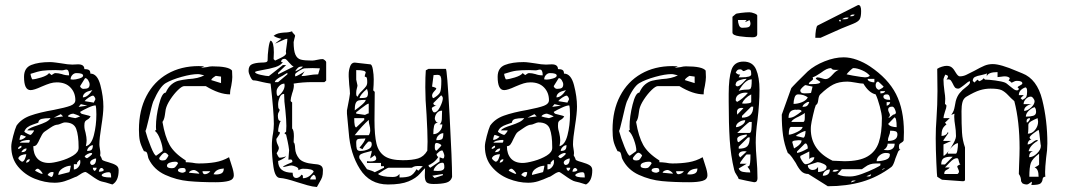

<svg xmlns="http://www.w3.org/2000/svg" viewBox="-20 -725 4274 767"><path d="M413 -77Q434 -71 444 -64.5Q454 -58 454 -45Q454 -2 429 12Q398 2 386 0Q374 -2 341 -26Q324 -38 322 -38Q314 -38 299.5 -28Q285 -18 281 -18Q257 -7 238 -1Q219 5 198 5Q159 5 119 -11Q79 -27 52 -59.5Q25 -92 25 -140Q25 -153 32.5 -181.5Q40 -210 46 -223Q65 -250 101 -263Q137 -276 195 -286Q241 -295 261 -302.5Q281 -310 281 -325Q281 -355 261.5 -375.5Q242 -396 207 -396Q193 -396 180 -392Q167 -388 146 -379Q116 -365 102 -365Q76 -365 76 -418Q76 -454 105 -465.5Q134 -477 180 -477Q189 -477 203.5 -475Q218 -473 225 -472Q252 -467 269 -467L292 -468Q317 -468 317 -449Q329 -449 335 -445.5Q341 -442 341 -431Q369 -431 381 -385Q393 -339 393 -299Q393 -272 385 -222Q377 -172 377 -148Q377 -142 379 -130.5Q381 -119 381 -113L380 -104L386 -93Q386 -87 392 -84Q398 -81 413 -77ZM227 -429Q240 -424 256 -424Q256 -447 245 -447Q241 -447 236.5 -445.5Q232 -444 227 -444L201 -445Q168 -445 150 -442.5Q132 -440 102 -430Q102 -426 104.5 -418Q107 -410 109 -408Q120 -408 144.5 -415.5Q169 -423 176 -433L186 -425Q187 -425 192 -429Q197 -433 201 -433Q213 -433 227 -429ZM312 -423Q312 -433 285 -433Q276 -433 269 -425.5Q262 -418 262 -408L272 -407Q282 -407 297 -411.5Q312 -416 312 -423ZM300 -381Q300 -378 304 -374Q308 -370 313 -370Q327 -370 332.5 -374Q338 -378 338 -388Q338 -395 332.5 -404Q327 -413 320 -413ZM311 -336Q330 -336 349 -365Q346 -364 335 -361Q324 -358 317.5 -351.5Q311 -345 311 -336ZM352 -343Q346 -343 334.5 -335.5Q323 -328 318 -321L355 -315Q355 -317 358 -322Q361 -327 361 -329Q361 -333 357.5 -338Q354 -343 352 -343ZM329 -303 303 -309 294 -298ZM342 -260Q336 -250 327 -246Q322 -243 319.5 -239Q317 -235 317 -223Q317 -209 322 -194Q326 -176 326 -165Q326 -155 323 -141Q345 -146 355 -185Q365 -224 365 -268Q365 -294 362 -304Q352 -304 332.5 -295Q313 -286 300 -278Q302 -272 307.5 -270Q313 -268 325 -265.5Q337 -263 342 -260ZM251 -260Q256 -258 265.5 -256Q275 -254 281 -253Q284 -254 290 -256Q296 -258 300 -260Q295 -263 286 -266.5Q277 -270 273 -271Q267 -271 260 -268Q253 -265 251 -260ZM223 -269 195 -255 232 -260ZM116 -204H89Q93 -210 104.5 -215Q116 -220 129 -224Q150 -231 163 -237.5Q176 -244 182 -253H178Q159 -253 146.5 -250Q134 -247 133 -235Q125 -232 111.5 -227.5Q98 -223 89.5 -216.5Q81 -210 77 -199Q79 -196 89 -191Q99 -186 102 -186Q104 -186 110 -193.5Q116 -201 116 -204ZM294 -134V-138Q294 -184 284.5 -210Q275 -236 239 -236Q234 -236 224 -231.5Q214 -227 210 -227Q199 -227 181.5 -215Q164 -203 158 -199Q152 -195 147.5 -186.5Q143 -178 139 -170Q133 -156 127.5 -148.5Q122 -141 113 -141Q113 -110 129 -92Q145 -74 176 -74Q192 -74 221 -82Q250 -90 272 -103.5Q294 -117 294 -134ZM58 -166Q65 -166 72 -170Q79 -174 84 -179Q80 -181 74.5 -183Q69 -185 65 -186Q62 -186 60 -178Q58 -170 58 -166ZM99 -165Q99 -166 94 -166Q85 -166 73.5 -163Q62 -160 59 -155H96Q99 -158 99 -165ZM328 -122Q341 -122 346 -127Q351 -132 351 -145Q343 -145 335.5 -137.5Q328 -130 328 -122ZM52 -133 53 -130Q56 -130 61 -133Q66 -136 66 -138L65 -143Q62 -143 57 -139Q52 -135 52 -133ZM65 -117Q86 -117 86 -132Q73 -132 65 -117ZM328 -93Q332 -95 340 -101.5Q348 -108 348 -111Q348 -114 344 -114Q338 -114 329.5 -109.5Q321 -105 318 -100Q319 -98 322 -95.5Q325 -93 328 -93ZM85 -109Q75 -109 65.5 -105Q56 -101 53 -93Q54 -89 59.5 -84.5Q65 -80 68 -79Q75 -79 80 -91Q85 -103 85 -109ZM347 -66Q364 -66 364 -92Q358 -92 349 -87Q340 -82 340 -75Q340 -72 342.5 -69Q345 -66 347 -66ZM99 -89Q86 -89 84 -75Q99 -77 99 -89ZM301 -78 300 -87Q297 -86 292.5 -81Q288 -76 287 -74Q287 -72 288 -70.5Q289 -69 289 -69H275V-48Q285 -48 293 -57.5Q301 -67 301 -78ZM263 -63Q247 -63 230 -52.5Q213 -42 213 -26L256 -37Q258 -37 260 -47.5Q262 -58 263 -63ZM366 -55H351Q351 -46 358 -42Q366 -47 366 -55ZM395 -46Q390 -54 386 -54Q381 -54 378 -49Q375 -44 375 -39Q392 -39 395 -46ZM150 -30Q150 -35 142.5 -43Q135 -51 131 -51Q124 -51 120 -43Q124 -41 134.5 -35.5Q145 -30 150 -30ZM194 -37 189 -38Q177 -38 170 -26Q183 -18 185 -18Q189 -18 191.5 -24.5Q194 -31 194 -37ZM424 -16Q424 -25 422.5 -31Q421 -37 414 -37Q406 -37 397.5 -34Q389 -31 386 -26Q386 -16 424 -16Z M535 -207Q535 -284 565 -341.5Q595 -399 649 -430Q703 -461 774 -461L796 -460L783 -454Q786 -454 807 -457Q818 -460 828 -460Q894 -460 907 -443L908 -417Q908 -405 904 -383Q899 -365 899 -348Q856 -348 802 -381H716Q707 -381 691 -365.5Q675 -350 660.5 -328Q646 -306 642 -288Q641 -282 638.5 -264.5Q636 -247 629 -238Q639 -179 657.5 -146Q676 -113 722 -84V-77Q732 -77 748 -75Q762 -72 774 -72Q810 -72 839.5 -77Q869 -82 895 -97Q897 -89 905.5 -64Q914 -39 914 -25Q914 -8 894.5 -2.5Q875 3 841 3Q780 3 732.5 -1.5Q685 -6 640 -26.5Q595 -47 574 -90Q572 -94 570.5 -102.5Q569 -111 566.5 -115.5Q564 -120 555 -121Q542 -146 538.5 -163Q535 -180 535 -207ZM604 -103 629 -121 630 -124Q630 -140 620.5 -166.5Q611 -193 599 -202L604 -207Q603 -211 603 -220Q603 -259 615 -307Q627 -355 642 -355Q652 -377 665.5 -388Q679 -399 693 -402.5Q707 -406 731 -409Q772 -411 796 -424Q791 -425 783.5 -427Q776 -429 771 -429Q745 -429 705.5 -418Q666 -407 642 -393Q618 -379 592 -319Q586 -303 574 -249Q563 -202 561 -202Q568 -175 582.5 -139Q597 -103 604 -103ZM824 -405 863 -393V-419L842 -422Q824 -411 824 -405ZM630 -84Q639 -84 643 -88Q647 -92 653 -103Q653 -105 649 -109Q645 -113 642 -114L639 -115Q633 -115 624.5 -105Q616 -95 616 -93Q616 -84 630 -84ZM667 -53Q675 -53 679.5 -57Q684 -61 691 -72Q690 -77 687 -78Q684 -79 678 -79Q668 -79 657.5 -75Q647 -71 647 -63Q647 -53 667 -53ZM709 -35Q712 -35 716.5 -37Q721 -39 722 -41Q722 -49 719.5 -51.5Q717 -54 710 -54Q691 -54 691 -44Q691 -40 697.5 -37.5Q704 -35 709 -35ZM833 -29 842 -28Q857 -28 865.5 -33Q874 -38 874 -52Q859 -51 849 -46Q839 -41 833 -29ZM735 -35 776 -31Q775 -36 767 -41Q759 -46 755 -46Q749 -46 742.5 -43Q736 -40 735 -35ZM798 -29Q804 -29 810.5 -32.5Q817 -36 820 -41H789Q789 -36 791.5 -32.5Q794 -29 798 -29Z M1283 -477V-403L1276 -397Q1269 -397 1228.5 -397Q1188 -397 1153 -391L1154 -384Q1154 -371 1147 -352Q1141 -332 1141 -323Q1141 -321 1143.5 -318.5Q1146 -316 1147 -316V-212Q1154 -205 1154 -181L1153 -156Q1158 -155 1159 -132.5Q1160 -110 1174.5 -92Q1189 -74 1233 -70Q1236 -70 1247 -68.5Q1258 -67 1264 -61.5Q1270 -56 1270 -45Q1270 -27 1267 -18Q1264 -9 1256 4L1246 22Q1229 21 1208 15Q1187 9 1168 3Q1120 -13 1099 -14Q1079 -14 1072.5 -57.5Q1066 -101 1066 -141Q1066 -169 1071 -194Q1072 -201 1073 -210Q1074 -219 1074 -230Q1074 -278 1061 -391Q1052 -392 1043.5 -394Q1035 -396 1029 -397Q1003 -404 992 -404Q987 -404 980 -418.5Q973 -433 973 -442Q973 -462 986 -468Q999 -474 1023 -475Q1036 -475 1042 -476.5Q1048 -478 1049 -483Q1049 -506 1052.5 -532Q1056 -558 1061 -563Q1074 -558 1074 -516L1073 -489L1079 -483Q1081 -484 1102 -494Q1123 -504 1123 -512L1122 -520Q1122 -523 1125 -542Q1128 -561 1128 -570H1126Q1121 -570 1101 -560.5Q1081 -551 1079 -551Q1084 -556 1104 -570Q1084 -574 1073 -582Q1082 -589 1091.5 -591.5Q1101 -594 1115 -595Q1133 -595 1147 -600Q1147 -596 1153 -590.5Q1159 -585 1159 -582Q1158 -578 1156 -570.5Q1154 -563 1153 -557Q1153 -523 1160 -507Q1167 -491 1181.5 -487Q1196 -483 1227 -483Q1234 -483 1247 -486Q1260 -489 1269 -489Q1272 -489 1277.5 -484.5Q1283 -480 1283 -477ZM1122 -521V-520ZM1153 -459Q1146 -462 1134 -476Q1133 -477 1127.5 -483.5Q1122 -490 1117 -490Q1103 -490 1103 -477H1110Q1102 -464 1080 -457Q1058 -450 1027 -445Q1016 -443 1007.5 -441Q999 -439 999 -437Q999 -431 1021.5 -426Q1044 -421 1054 -421L1110 -465H1123L1091 -434V-428ZM1159 -440Q1164 -441 1175.5 -447.5Q1187 -454 1190 -459H1184Q1176 -459 1170.5 -454.5Q1165 -450 1159 -440ZM1258 -452 1228 -453 1197 -452Q1189 -451 1174 -441.5Q1159 -432 1159 -428V-420Q1164 -420 1178 -428Q1192 -436 1197 -440L1184 -421Q1196 -421 1218 -425Q1224 -426 1232 -427Q1240 -428 1251 -428ZM1128 -428V-434Q1123 -431 1118.5 -428.5Q1114 -426 1110 -423Q1078 -407 1078 -397H1091ZM1116 -391Q1104 -391 1094.5 -380.5Q1085 -370 1085 -361V-356Q1085 -342 1091 -341Q1102 -349 1109.5 -360.5Q1117 -372 1117 -384ZM1141 -88 1132 -87 1135 -125Q1133 -142 1129 -160.5Q1125 -179 1123 -187L1116 -193L1123 -199L1124 -222Q1124 -245 1120 -285Q1115 -320 1115 -350Q1103 -350 1097 -335.5Q1091 -321 1091 -307Q1091 -293 1094 -290.5Q1097 -288 1097 -286Q1097 -282 1093.5 -277Q1090 -272 1090 -263Q1090 -242 1100 -242H1102Q1098 -238 1094.5 -224Q1091 -210 1091 -199Q1098 -199 1098 -194Q1098 -190 1091 -180.5Q1084 -171 1084 -170Q1084 -158 1089 -148Q1094 -138 1094 -134Q1094 -126 1085 -113Q1086 -110 1090 -102.5Q1094 -95 1097 -95Q1103 -95 1111.5 -97Q1120 -99 1123 -101Q1119 -95 1107.5 -89Q1096 -83 1091 -82Q1091 -35 1149 -35Q1149 -14 1164 -14Q1169 -14 1175 -17.5Q1181 -21 1184 -27Q1186 -27 1187 -25.5Q1188 -24 1190 -24V-13Q1214 -13 1233 -39Q1231 -51 1190 -51Q1186 -51 1180.5 -49Q1175 -47 1171 -45Q1172 -46 1172 -49Q1172 -55 1161 -59.5Q1150 -64 1144 -64Q1138 -64 1127.5 -61Q1117 -58 1110 -58Q1112 -62 1127 -68.5Q1142 -75 1147 -77L1148 -79Q1148 -88 1141 -88ZM1104 -243 1102 -242ZM1233 -27Q1228 -24 1223.5 -18.5Q1219 -13 1219 -8H1242Q1242 -24 1233 -27Z M1786 -18Q1781 0 1762 5Q1743 10 1712 10Q1691 10 1684 3Q1677 -4 1677 -24L1678 -53Q1674 -50 1658 -31.5Q1642 -13 1612 -0.5Q1582 12 1530 12Q1457 12 1418 -49.5Q1379 -111 1373 -197L1366 -271V-284Q1378 -344 1378 -351Q1378 -363 1375 -387L1373 -419V-429Q1373 -444 1378.5 -459.5Q1384 -475 1397 -475L1459 -468Q1466 -468 1469.5 -447.5Q1473 -427 1473 -408Q1473 -386 1471 -364L1477 -358L1476 -244Q1476 -184 1484 -151Q1492 -118 1516 -101.5Q1540 -85 1589 -85Q1627 -85 1650 -92Q1673 -99 1687 -123L1688 -159Q1688 -195 1684 -267Q1679 -327 1679 -376Q1679 -395 1679.5 -415.5Q1680 -436 1681 -444L1692 -450H1761Q1766 -450 1776 -264.5Q1786 -79 1786 -18ZM1403 -350Q1403 -340 1409 -339Q1412 -348 1419.5 -355.5Q1427 -363 1428 -364Q1438 -374 1442.5 -380.5Q1447 -387 1447 -397Q1447 -417 1442 -417.5Q1437 -418 1437 -420Q1437 -424 1441 -435Q1441 -445 1403 -445V-407L1408 -384Q1408 -380 1405.5 -371.5Q1403 -363 1403 -355ZM1723 -371Q1723 -369 1714.5 -360Q1706 -351 1706 -342Q1706 -340 1707.5 -336.5Q1709 -333 1712 -333Q1734 -346 1738.5 -357.5Q1743 -369 1743 -403Q1743 -414 1740 -420Q1737 -426 1727 -426L1712 -425L1706 -379Q1723 -375 1723 -371ZM1450 -354Q1450 -358 1446 -370Q1419 -347 1416 -333Q1437 -333 1443.5 -336Q1450 -339 1450 -354ZM1705 -293Q1705 -288 1708 -282Q1711 -276 1715 -276Q1727 -276 1738 -298Q1749 -320 1749 -333Q1749 -336 1746.5 -340Q1744 -344 1742 -344L1712 -314L1711 -312Q1711 -308 1715 -305.5Q1719 -303 1724 -303Q1719 -303 1712 -299Q1705 -295 1705 -293ZM1397 -284Q1413 -295 1427 -307.5Q1441 -320 1441 -326Q1422 -326 1413.5 -324Q1405 -322 1401 -313Q1397 -304 1397 -284ZM1452 -311Q1447 -311 1420 -290Q1407 -279 1403 -277V-271L1438 -266Q1441 -267 1445.5 -269.5Q1450 -272 1453 -272V-309Q1453 -311 1452 -311ZM1731 -235Q1717 -235 1714 -222Q1711 -209 1711 -189Q1726 -189 1736.5 -201Q1747 -213 1747 -228H1736Q1744 -234 1745 -248.5Q1746 -263 1746 -283Q1733 -283 1725 -273Q1717 -263 1717 -250Q1717 -248 1720.5 -241.5Q1724 -235 1731 -235ZM1395 -253Q1395 -216 1403 -216L1435 -246V-253ZM1397 -185H1453Q1454 -185 1456.5 -191.5Q1459 -198 1459 -203Q1459 -215 1456 -225Q1455 -229 1454 -234Q1453 -239 1453 -246Q1427 -223 1397 -185ZM1751 -193Q1741 -193 1732 -184.5Q1723 -176 1723 -165Q1741 -165 1746 -169.5Q1751 -174 1751 -193ZM1420 -122Q1436 -122 1450.5 -128.5Q1465 -135 1465 -148Q1465 -154 1463 -157Q1461 -160 1453 -160Q1450 -159 1441 -148Q1432 -137 1428 -129L1416 -135Q1437 -159 1440 -172Q1433 -171 1422.5 -171Q1412 -171 1407.5 -168Q1403 -165 1403 -155Q1403 -138 1405.5 -130Q1408 -122 1420 -122ZM1717 -142V-135Q1717 -124 1724 -123Q1743 -142 1743 -144Q1743 -147 1736 -150.5Q1729 -154 1724 -154Q1717 -154 1717 -142ZM1755 -105Q1754 -110 1751 -117Q1748 -124 1747 -124Q1739 -124 1732 -117Q1725 -110 1724 -110Q1724 -106 1726 -102.5Q1728 -99 1731 -98Q1722 -84 1709.5 -75Q1697 -66 1692 -66Q1692 -60 1695 -58Q1698 -56 1699 -55L1736 -80V-96Q1740 -96 1744 -94Q1748 -92 1750 -92Q1755 -92 1755 -105ZM1477 -37 1514 -55V-61H1502V-74H1446V-81L1459 -80Q1483 -80 1483 -92Q1483 -95 1481 -99Q1479 -103 1477 -105L1459 -92Q1459 -98 1462 -107Q1465 -116 1465 -123Q1462 -121 1447 -117.5Q1432 -114 1423.5 -110Q1415 -106 1415 -98L1416 -92L1446 -49Q1470 -42 1477 -37ZM1755 -57Q1755 -66 1753.5 -70.5Q1752 -75 1747 -75Q1736 -75 1724.5 -64Q1713 -53 1712 -43L1729 -42Q1755 -42 1755 -57ZM1669 -61 1656 -62Q1645 -62 1639 -61Q1633 -60 1625 -55H1533Q1529 -55 1513.5 -45.5Q1498 -36 1490 -30Q1505 -18 1548 -18Q1557 -18 1563 -20Q1569 -22 1576 -30V-16Q1605 -16 1618.5 -22Q1632 -28 1644 -49L1651 -43ZM1749 -25V-30L1707 -23L1716 -14Z M2305 -77Q2326 -71 2336 -64.5Q2346 -58 2346 -45Q2346 -2 2321 12Q2290 2 2278 0Q2266 -2 2233 -26Q2216 -38 2214 -38Q2206 -38 2191.5 -28Q2177 -18 2173 -18Q2149 -7 2130 -1Q2111 5 2090 5Q2051 5 2011 -11Q1971 -27 1944 -59.5Q1917 -92 1917 -140Q1917 -153 1924.5 -181.5Q1932 -210 1938 -223Q1957 -250 1993 -263Q2029 -276 2087 -286Q2133 -295 2153 -302.5Q2173 -310 2173 -325Q2173 -355 2153.5 -375.5Q2134 -396 2099 -396Q2085 -396 2072 -392Q2059 -388 2038 -379Q2008 -365 1994 -365Q1968 -365 1968 -418Q1968 -454 1997 -465.5Q2026 -477 2072 -477Q2081 -477 2095.5 -475Q2110 -473 2117 -472Q2144 -467 2161 -467L2184 -468Q2209 -468 2209 -449Q2221 -449 2227 -445.5Q2233 -442 2233 -431Q2261 -431 2273 -385Q2285 -339 2285 -299Q2285 -272 2277 -222Q2269 -172 2269 -148Q2269 -142 2271 -130.5Q2273 -119 2273 -113L2272 -104L2278 -93Q2278 -87 2284 -84Q2290 -81 2305 -77ZM2119 -429Q2132 -424 2148 -424Q2148 -447 2137 -447Q2133 -447 2128.5 -445.5Q2124 -444 2119 -444L2093 -445Q2060 -445 2042 -442.5Q2024 -440 1994 -430Q1994 -426 1996.5 -418Q1999 -410 2001 -408Q2012 -408 2036.5 -415.5Q2061 -423 2068 -433L2078 -425Q2079 -425 2084 -429Q2089 -433 2093 -433Q2105 -433 2119 -429ZM2204 -423Q2204 -433 2177 -433Q2168 -433 2161 -425.5Q2154 -418 2154 -408L2164 -407Q2174 -407 2189 -411.5Q2204 -416 2204 -423ZM2192 -381Q2192 -378 2196 -374Q2200 -370 2205 -370Q2219 -370 2224.5 -374Q2230 -378 2230 -388Q2230 -395 2224.5 -404Q2219 -413 2212 -413ZM2203 -336Q2222 -336 2241 -365Q2238 -364 2227 -361Q2216 -358 2209.5 -351.5Q2203 -345 2203 -336ZM2244 -343Q2238 -343 2226.5 -335.5Q2215 -328 2210 -321L2247 -315Q2247 -317 2250 -322Q2253 -327 2253 -329Q2253 -333 2249.5 -338Q2246 -343 2244 -343ZM2221 -303 2195 -309 2186 -298ZM2234 -260Q2228 -250 2219 -246Q2214 -243 2211.5 -239Q2209 -235 2209 -223Q2209 -209 2214 -194Q2218 -176 2218 -165Q2218 -155 2215 -141Q2237 -146 2247 -185Q2257 -224 2257 -268Q2257 -294 2254 -304Q2244 -304 2224.5 -295Q2205 -286 2192 -278Q2194 -272 2199.5 -270Q2205 -268 2217 -265.5Q2229 -263 2234 -260ZM2143 -260Q2148 -258 2157.5 -256Q2167 -254 2173 -253Q2176 -254 2182 -256Q2188 -258 2192 -260Q2187 -263 2178 -266.5Q2169 -270 2165 -271Q2159 -271 2152 -268Q2145 -265 2143 -260ZM2115 -269 2087 -255 2124 -260ZM2008 -204H1981Q1985 -210 1996.5 -215Q2008 -220 2021 -224Q2042 -231 2055 -237.5Q2068 -244 2074 -253H2070Q2051 -253 2038.5 -250Q2026 -247 2025 -235Q2017 -232 2003.5 -227.5Q1990 -223 1981.5 -216.5Q1973 -210 1969 -199Q1971 -196 1981 -191Q1991 -186 1994 -186Q1996 -186 2002 -193.5Q2008 -201 2008 -204ZM2186 -134V-138Q2186 -184 2176.5 -210Q2167 -236 2131 -236Q2126 -236 2116 -231.5Q2106 -227 2102 -227Q2091 -227 2073.5 -215Q2056 -203 2050 -199Q2044 -195 2039.5 -186.5Q2035 -178 2031 -170Q2025 -156 2019.5 -148.5Q2014 -141 2005 -141Q2005 -110 2021 -92Q2037 -74 2068 -74Q2084 -74 2113 -82Q2142 -90 2164 -103.5Q2186 -117 2186 -134ZM1950 -166Q1957 -166 1964 -170Q1971 -174 1976 -179Q1972 -181 1966.5 -183Q1961 -185 1957 -186Q1954 -186 1952 -178Q1950 -170 1950 -166ZM1991 -165Q1991 -166 1986 -166Q1977 -166 1965.5 -163Q1954 -160 1951 -155H1988Q1991 -158 1991 -165ZM2220 -122Q2233 -122 2238 -127Q2243 -132 2243 -145Q2235 -145 2227.5 -137.5Q2220 -130 2220 -122ZM1944 -133 1945 -130Q1948 -130 1953 -133Q1958 -136 1958 -138L1957 -143Q1954 -143 1949 -139Q1944 -135 1944 -133ZM1957 -117Q1978 -117 1978 -132Q1965 -132 1957 -117ZM2220 -93Q2224 -95 2232 -101.5Q2240 -108 2240 -111Q2240 -114 2236 -114Q2230 -114 2221.5 -109.5Q2213 -105 2210 -100Q2211 -98 2214 -95.5Q2217 -93 2220 -93ZM1977 -109Q1967 -109 1957.5 -105Q1948 -101 1945 -93Q1946 -89 1951.5 -84.5Q1957 -80 1960 -79Q1967 -79 1972 -91Q1977 -103 1977 -109ZM2239 -66Q2256 -66 2256 -92Q2250 -92 2241 -87Q2232 -82 2232 -75Q2232 -72 2234.5 -69Q2237 -66 2239 -66ZM1991 -89Q1978 -89 1976 -75Q1991 -77 1991 -89ZM2193 -78 2192 -87Q2189 -86 2184.5 -81Q2180 -76 2179 -74Q2179 -72 2180 -70.5Q2181 -69 2181 -69H2167V-48Q2177 -48 2185 -57.5Q2193 -67 2193 -78ZM2155 -63Q2139 -63 2122 -52.5Q2105 -42 2105 -26L2148 -37Q2150 -37 2152 -47.5Q2154 -58 2155 -63ZM2258 -55H2243Q2243 -46 2250 -42Q2258 -47 2258 -55ZM2287 -46Q2282 -54 2278 -54Q2273 -54 2270 -49Q2267 -44 2267 -39Q2284 -39 2287 -46ZM2042 -30Q2042 -35 2034.5 -43Q2027 -51 2023 -51Q2016 -51 2012 -43Q2016 -41 2026.5 -35.5Q2037 -30 2042 -30ZM2086 -37 2081 -38Q2069 -38 2062 -26Q2075 -18 2077 -18Q2081 -18 2083.5 -24.5Q2086 -31 2086 -37ZM2316 -16Q2316 -25 2314.5 -31Q2313 -37 2306 -37Q2298 -37 2289.5 -34Q2281 -31 2278 -26Q2278 -16 2316 -16Z M2427 -207Q2427 -284 2457 -341.5Q2487 -399 2541 -430Q2595 -461 2666 -461L2688 -460L2675 -454Q2678 -454 2699 -457Q2710 -460 2720 -460Q2786 -460 2799 -443L2800 -417Q2800 -405 2796 -383Q2791 -365 2791 -348Q2748 -348 2694 -381H2608Q2599 -381 2583 -365.5Q2567 -350 2552.5 -328Q2538 -306 2534 -288Q2533 -282 2530.5 -264.5Q2528 -247 2521 -238Q2531 -179 2549.5 -146Q2568 -113 2614 -84V-77Q2624 -77 2640 -75Q2654 -72 2666 -72Q2702 -72 2731.5 -77Q2761 -82 2787 -97Q2789 -89 2797.5 -64Q2806 -39 2806 -25Q2806 -8 2786.5 -2.5Q2767 3 2733 3Q2672 3 2624.5 -1.5Q2577 -6 2532 -26.5Q2487 -47 2466 -90Q2464 -94 2462.5 -102.5Q2461 -111 2458.5 -115.5Q2456 -120 2447 -121Q2434 -146 2430.5 -163Q2427 -180 2427 -207ZM2496 -103 2521 -121 2522 -124Q2522 -140 2512.5 -166.5Q2503 -193 2491 -202L2496 -207Q2495 -211 2495 -220Q2495 -259 2507 -307Q2519 -355 2534 -355Q2544 -377 2557.5 -388Q2571 -399 2585 -402.5Q2599 -406 2623 -409Q2664 -411 2688 -424Q2683 -425 2675.5 -427Q2668 -429 2663 -429Q2637 -429 2597.5 -418Q2558 -407 2534 -393Q2510 -379 2484 -319Q2478 -303 2466 -249Q2455 -202 2453 -202Q2460 -175 2474.5 -139Q2489 -103 2496 -103ZM2716 -405 2755 -393V-419L2734 -422Q2716 -411 2716 -405ZM2522 -84Q2531 -84 2535 -88Q2539 -92 2545 -103Q2545 -105 2541 -109Q2537 -113 2534 -114L2531 -115Q2525 -115 2516.5 -105Q2508 -95 2508 -93Q2508 -84 2522 -84ZM2559 -53Q2567 -53 2571.5 -57Q2576 -61 2583 -72Q2582 -77 2579 -78Q2576 -79 2570 -79Q2560 -79 2549.5 -75Q2539 -71 2539 -63Q2539 -53 2559 -53ZM2601 -35Q2604 -35 2608.5 -37Q2613 -39 2614 -41Q2614 -49 2611.5 -51.5Q2609 -54 2602 -54Q2583 -54 2583 -44Q2583 -40 2589.5 -37.5Q2596 -35 2601 -35ZM2725 -29 2734 -28Q2749 -28 2757.5 -33Q2766 -38 2766 -52Q2751 -51 2741 -46Q2731 -41 2725 -29ZM2627 -35 2668 -31Q2667 -36 2659 -41Q2651 -46 2647 -46Q2641 -46 2634.5 -43Q2628 -40 2627 -35ZM2690 -29Q2696 -29 2702.5 -32.5Q2709 -36 2712 -41H2681Q2681 -36 2683.5 -32.5Q2686 -29 2690 -29Z M2974 -676Q2982 -676 2993.5 -671.5Q3005 -667 3005 -663V-589Q3005 -576 2987 -576Q2963 -576 2934.5 -580Q2906 -584 2906 -595V-658L2919 -669Q2920 -671 2940 -673.5Q2960 -676 2974 -676ZM2945 -614Q2963 -614 2970.5 -617Q2978 -620 2978 -632Q2978 -637 2974 -645Q2971 -644 2966.5 -641Q2962 -638 2956 -638L2963 -645H2928Q2928 -635 2932 -624.5Q2936 -614 2945 -614ZM2913 -46Q2899 -104 2895 -167.5Q2891 -231 2891 -318V-350Q2891 -413 2902 -446Q2913 -479 2950 -479Q2987 -479 3000.5 -447.5Q3014 -416 3014 -366Q3014 -311 3006 -245Q2999 -194 2999 -155Q2999 -130 3003 -82Q3004 -70 3005 -53Q3006 -36 3006 -13Q3006 3 2993 3Q2981 1 2962.5 -3Q2944 -7 2931 -10Q2929 -17 2922 -27Q2915 -37 2913 -46ZM2941 -416Q2981 -416 2981 -428Q2981 -440 2978.5 -444Q2976 -448 2969 -448Q2967 -448 2960 -444.5Q2953 -441 2950 -441Q2948 -441 2945 -444.5Q2942 -448 2937 -448Q2930 -448 2926.5 -445.5Q2923 -443 2919 -435Q2927 -427 2934 -427L2937 -428L2931 -416ZM2918 -387Q2918 -385 2920.5 -382.5Q2923 -380 2925 -380Q2934 -380 2947 -393.5Q2960 -407 2963 -410H2959Q2951 -410 2935 -405Q2919 -400 2919 -388ZM2931 -362Q2945 -367 2963 -367Q2972 -367 2976 -369Q2980 -371 2981.5 -379.5Q2983 -388 2983 -408Q2957 -408 2931 -362ZM2925 -318Q2947 -330 2968 -354L2959 -355Q2943 -355 2931 -347.5Q2919 -340 2919 -325Q2919 -323 2921.5 -320.5Q2924 -318 2925 -318ZM2944 -312 2953 -311Q2960 -311 2970.5 -312.5Q2981 -314 2981 -318V-348Q2954 -334 2944 -312ZM2989 -299H2981L2944 -262V-255Q2989 -255 2989 -299ZM2924 -277 2925 -267 2950 -293 2944 -294Q2924 -294 2924 -277ZM2920 -217Q2931 -217 2944 -225.5Q2957 -234 2957 -245Q2944 -245 2932 -237Q2920 -229 2920 -217ZM2925 -194H2974Q2980 -194 2981.5 -206.5Q2983 -219 2983 -238H2974Q2970 -236 2952.5 -220Q2935 -204 2925 -194ZM2931 -157 2963 -182V-188Q2925 -183 2925 -170Q2925 -157 2931 -157ZM2975 -176H2968L2931 -139V-131Q2956 -131 2965.5 -141Q2975 -151 2975 -176ZM2937 -96 2963 -120 2953 -121Q2934 -121 2931 -108Q2931 -105 2933 -101.5Q2935 -98 2937 -96ZM2977 -36Q2977 -45 2971.5 -51.5Q2966 -58 2966 -59Q2966 -59 2972 -62Q2978 -65 2978 -108H2963Q2961 -108 2948.5 -92Q2936 -76 2936 -72V-71H2963L2931 -52Q2935 -41 2947.5 -38.5Q2960 -36 2977 -36Z M3591 -197 3590 -164Q3588 -159 3582.5 -156Q3577 -153 3574 -150Q3571 -147 3571 -139Q3571 -135 3572 -131.5Q3573 -128 3577 -126Q3571 -126 3567.5 -118.5Q3564 -111 3557 -92Q3549 -64 3541 -58Q3486 -17 3424 1Q3362 19 3287 19L3209 -30Q3192 -30 3181 -41Q3170 -52 3159 -74Q3152 -85 3144 -96.5Q3136 -108 3127 -114Q3113 -148 3108 -184.5Q3103 -221 3103 -267L3141 -373Q3142 -375 3165.5 -399Q3189 -423 3207 -440Q3234 -464 3274 -480Q3314 -496 3350 -496Q3376 -496 3403.5 -486Q3431 -476 3455 -460Q3528 -411 3559.5 -349Q3591 -287 3591 -197ZM3211 -389H3225Q3257 -389 3257 -398L3239 -410Q3239 -412 3241 -414Q3243 -416 3245 -416Q3252 -416 3262.5 -412.5Q3273 -409 3277 -409Q3285 -409 3292 -414Q3299 -419 3307 -428Q3319 -442 3331 -446H3322H3315Q3309 -446 3306 -447.5Q3303 -449 3300 -453Q3291 -453 3281.5 -448.5Q3272 -444 3259 -434Q3239 -420 3226 -416Q3228 -413 3228 -410Q3228 -406 3219.5 -400.5Q3211 -395 3211 -389ZM3362 -428 3387 -423Q3427 -416 3436 -416Q3441 -416 3445 -417Q3449 -418 3455 -422Q3445 -435 3424.5 -444Q3404 -453 3389 -453Q3386 -453 3375.5 -443Q3365 -433 3362 -428ZM3446 -410Q3446 -403 3455 -399.5Q3464 -396 3473 -396V-410ZM3257 -348Q3251 -343 3249 -327Q3248 -318 3246 -313Q3244 -308 3239 -305Q3235 -296 3228 -265.5Q3221 -235 3220 -225Q3219 -219 3219 -209Q3219 -125 3306 -83L3353 -81Q3413 -81 3445.5 -100Q3478 -119 3490.5 -156Q3503 -193 3503 -253Q3503 -269 3494.5 -300.5Q3486 -332 3478 -348Q3451 -354 3429 -391Q3418 -391 3398 -395Q3376 -399 3365 -399Q3331 -399 3308 -387Q3285 -375 3257 -348ZM3478 -385Q3478 -370 3491 -366Q3493 -367 3500.5 -371Q3508 -375 3510 -379Q3506 -383 3497.5 -391Q3489 -399 3488 -399Q3483 -399 3480.5 -394.5Q3478 -390 3478 -385ZM3177 -364Q3177 -352 3194 -352Q3200 -352 3208.5 -352.5Q3217 -353 3220 -354L3226 -379L3198 -385Q3195 -385 3186.5 -377Q3178 -369 3177 -364ZM3497 -361V-352Q3514 -352 3516 -361ZM3150 -310Q3167 -310 3184 -317Q3201 -324 3207 -336Q3191 -348 3168 -348Q3158 -348 3154 -335Q3150 -322 3150 -310ZM3523 -348Q3509 -348 3509 -339Q3509 -326 3536 -326Q3536 -335 3533 -341.5Q3530 -348 3523 -348ZM3213 -317 3210 -318Q3204 -318 3195 -311Q3186 -304 3186 -298Q3198 -298 3203.5 -302Q3209 -306 3213 -317ZM3536 -317H3522V-303Q3527 -303 3531.5 -307.5Q3536 -312 3536 -317ZM3544 -299Q3528 -299 3528 -287Q3528 -282 3531.5 -275.5Q3535 -269 3535 -266V-265Q3535 -262 3532.5 -259Q3530 -256 3528 -256L3532 -255Q3534 -255 3540 -260.5Q3546 -266 3548 -267Q3552 -267 3555.5 -269.5Q3559 -272 3559 -274Q3559 -280 3554.5 -289.5Q3550 -299 3544 -299ZM3130 -254Q3143 -254 3155 -261Q3167 -268 3182 -280Q3182 -287 3167 -287Q3165 -287 3164 -286.5Q3163 -286 3162 -286Q3161 -286 3161 -286.5Q3161 -287 3161 -287Q3145 -287 3137.5 -279Q3130 -271 3130 -254ZM3195 -274Q3191 -270 3183 -266Q3175 -262 3172 -260Q3145 -248 3141 -238H3189Q3195 -238 3195 -255Q3195 -272 3195 -274ZM3553 -256 3528 -230Q3532 -223 3542 -220Q3552 -217 3562 -217Q3562 -256 3553 -256ZM3186 -218H3141Q3131 -218 3131 -187Q3142 -187 3164 -197.5Q3186 -208 3186 -218ZM3565 -188Q3565 -198 3557.5 -200.5Q3550 -203 3536 -203Q3536 -193 3531.5 -183Q3527 -173 3527 -162Q3565 -162 3565 -188ZM3159 -182 3189 -175Q3193 -175 3195.5 -183.5Q3198 -192 3198 -202Q3194 -202 3179.5 -195Q3165 -188 3159 -182ZM3152 -132Q3154 -133 3162.5 -138.5Q3171 -144 3176.5 -150.5Q3182 -157 3182 -164L3171 -165Q3166 -165 3155.5 -163.5Q3145 -162 3145 -157ZM3164 -114Q3182 -117 3207 -132Q3207 -140 3204.5 -146Q3202 -152 3198 -152L3195 -151L3164 -120ZM3554 -151H3526Q3526 -144 3521.5 -137Q3517 -130 3510 -126L3526 -125Q3538 -125 3546 -131.5Q3554 -138 3554 -151ZM3198 -69Q3209 -69 3221 -77.5Q3233 -86 3233 -97Q3217 -97 3213 -89V-120L3177 -102V-99V-95Q3190 -69 3198 -69ZM3535 -108Q3535 -114 3518 -114Q3505 -114 3493.5 -104Q3482 -94 3482 -81Q3500 -81 3517.5 -86.5Q3535 -92 3535 -108ZM3248 -58V-38Q3260 -38 3271 -43Q3282 -48 3282 -58Q3282 -65 3268.5 -71Q3255 -77 3248 -77H3245L3207 -65Q3207 -57 3212.5 -51.5Q3218 -46 3226 -46Q3233 -46 3238 -48.5Q3243 -51 3248 -58ZM3497 -72Q3493 -72 3479.5 -72Q3466 -72 3455.5 -68.5Q3445 -65 3436 -58Q3424 -49 3423 -49H3343L3325 -29Q3338 -23 3349 -21.5Q3360 -20 3376 -20Q3395 -20 3422.5 -30Q3450 -40 3473.5 -51.5Q3497 -63 3497 -65ZM3516 -52H3514Q3506 -52 3503 -46ZM3295 -48Q3284 -48 3275.5 -40.5Q3267 -33 3267 -23Q3295 -23 3295 -48ZM3313 -39Q3323 -39 3331 -46L3322 -47H3318Q3308 -47 3306 -40ZM3460 -29 3441 -21 3448 -20Q3454 -20 3456.5 -21.5Q3459 -23 3460 -29ZM3399 -3 3393 -4Q3387 -4 3384 -2.5Q3381 -1 3380 4ZM3388 -630Q3348 -615 3287 -587L3258 -574H3237Q3237 -590 3239.5 -605.5Q3242 -621 3246 -623L3406 -704L3409 -705Q3420 -705 3420 -681Q3420 -657 3414 -647.5Q3408 -638 3388 -630ZM3389 -667Q3378 -667 3376 -660H3380Q3392 -660 3394 -667ZM3364 -655Q3352 -655 3344 -648H3353Q3361 -648 3365 -649.5Q3369 -651 3370 -655ZM3336 -639Q3339 -639 3339 -642Q3339 -646 3336 -646Q3332 -646 3332 -642Q3334 -639 3336 -639Z M4050 -30 4051 -64Q4053 -110 4053 -133Q4053 -240 4032 -321Q4018 -333 4008 -344Q3994 -359 3981 -365Q3968 -371 3937 -371Q3915 -371 3894 -364.5Q3873 -358 3841 -339Q3829 -332 3825 -317.5Q3821 -303 3821 -281Q3821 -227 3823 -195.5Q3825 -164 3835 -136V-7Q3835 -1 3826 -1Q3796 -3 3771 -5Q3746 -7 3743 -7L3724 -19Q3723 -20 3720.5 -75Q3718 -130 3718 -173Q3718 -214 3721 -250Q3725 -308 3725 -361L3724 -450Q3731 -455 3742.5 -458.5Q3754 -462 3761 -462Q3775 -462 3783 -455Q3791 -448 3798 -435Q3807 -420 3814 -420Q3827 -420 3839 -425.5Q3851 -431 3872 -442Q3897 -456 3912.5 -462.5Q3928 -469 3946 -469Q3977 -469 4042 -441L4064 -432Q4123 -409 4143.5 -326.5Q4164 -244 4164 -152Q4164 -126 4159 -94Q4155 -56 4155 -38Q4155 -25 4156 -19Q4146 -19 4145 -9Q4144 1 4137 7.5Q4130 14 4100 14Q4102 8 4102 3Q4102 1 4101 1Q4099 2 4093.5 6.5Q4088 11 4083 12Q4072 12 4064 7L4059 -1Q4059 -18 4050 -30ZM3995 -395Q3999 -394 4014 -381Q4016 -380 4025.5 -372Q4035 -364 4042 -364Q4050 -364 4050 -371L4045 -376Q4047 -380 4055.5 -384Q4064 -388 4064 -392Q4064 -402 4042 -402Q4035 -402 4029.5 -398.5Q4024 -395 4020 -395Q4015 -402 4011 -402L4009 -401L4014 -413Q4007 -420 3994 -420Q3988 -420 3979 -418.5Q3970 -417 3965 -417V-437Q3927 -437 3922 -420V-432Q3918 -429 3910 -427.5Q3902 -426 3900 -425Q3883 -422 3874.5 -417.5Q3866 -413 3866 -402Q3866 -401 3869 -399Q3872 -397 3872 -395L3885 -407Q3885 -407 3891 -401H3894Q3897 -402 3903 -406Q3909 -410 3909 -413L3915 -407Q3930 -407 3956 -403.5Q3982 -400 3995 -395ZM3799 -181Q3799 -194 3798 -203.5Q3797 -213 3796 -220Q3792 -244 3792 -258Q3792 -266 3793 -271L3780 -266Q3787 -276 3789.5 -282.5Q3792 -289 3794 -300L3798 -321Q3803 -340 3813.5 -353Q3824 -366 3839 -377Q3855 -389 3855 -396Q3855 -399 3854 -401Q3847 -399 3831 -385Q3829 -384 3821 -377.5Q3813 -371 3808 -371Q3799 -371 3795 -375.5Q3791 -380 3786 -391Q3782 -399 3778.5 -403.5Q3775 -408 3768 -408Q3764 -408 3761 -407Q3763 -409 3765 -413Q3767 -417 3767 -420Q3767 -423 3762.5 -424.5Q3758 -426 3757 -427Q3756 -427 3752.5 -419Q3749 -411 3749 -407Q3749 -389 3753 -359Q3756 -341 3756 -330L3755 -309Q3757 -309 3759 -306.5Q3761 -304 3761 -303Q3761 -295 3755 -279Q3749 -261 3749 -253H3774L3755 -235L3761 -228Q3749 -219 3745 -209Q3741 -199 3741 -182Q3760 -182 3767 -198Q3767 -194 3769 -194Q3769 -193 3758.5 -179Q3748 -165 3748 -162H3780L3749 -148V-103Q3758 -103 3778.5 -135Q3799 -167 3799 -181ZM4083 -358V-362Q4083 -375 4076 -376Q4050 -366 4050 -345H4070L4057 -333L4064 -326Q4077 -332 4080 -338.5Q4083 -345 4083 -358ZM4071 -282Q4084 -282 4098.5 -295Q4113 -308 4113 -321Q4113 -325 4108 -332Q4103 -339 4098 -339Q4087 -339 4078 -329.5Q4069 -320 4069 -309H4101Q4089 -307 4080 -300Q4071 -293 4071 -282ZM4078 -259Q4096 -259 4107.5 -262.5Q4119 -266 4119 -278Q4119 -283 4118 -287.5Q4117 -292 4113 -297Q4100 -293 4089 -282Q4078 -271 4078 -259ZM4081 -241 4082 -235Q4086 -236 4090 -241.5Q4094 -247 4095 -250L4094 -253Q4081 -253 4081 -241ZM4088 -212Q4088 -197 4086 -191Q4103 -191 4115 -206Q4127 -221 4127 -239L4125 -253Q4110 -247 4099 -240.5Q4088 -234 4088 -226ZM4091 -97Q4107 -97 4122.5 -112Q4138 -127 4138 -142Q4138 -146 4137 -148Q4131 -206 4129 -206Q4127 -206 4110 -193.5Q4093 -181 4093 -175Q4093 -173 4096 -170Q4099 -167 4101 -167Q4093 -167 4089 -161Q4085 -155 4085 -148Q4095 -148 4107 -158Q4117 -166 4125 -166V-162Q4096 -146 4089 -121H4107Q4091 -117 4091 -97ZM3766 -111H3798Q3802 -111 3804.5 -124.5Q3807 -138 3807 -153Q3797 -153 3781.5 -137Q3766 -121 3766 -111ZM4092 -19H4129Q4129 -51 4113 -56Q4116 -57 4123.5 -61.5Q4131 -66 4131 -68V-111Q4104 -91 4098 -74Q4092 -57 4092 -19ZM3740 -68H3755L3786 -99H3780Q3760 -99 3750 -93Q3740 -87 3740 -68ZM3752 -30H3805Q3807 -31 3809 -34Q3811 -37 3811 -39Q3811 -43 3807.5 -50.5Q3804 -58 3804 -60Q3804 -62 3809 -65Q3814 -68 3817 -68Q3813 -70 3811.5 -77Q3810 -84 3808.5 -88.5Q3807 -93 3802 -93Q3790 -93 3773.5 -75.5Q3757 -58 3755 -56H3774Q3771 -51 3764.5 -48Q3758 -45 3755 -41.5Q3752 -38 3752 -30Z"/></svg>

Font: Cabin Sketch
Style: Regular
Weight: 400
Version: Version 1.100